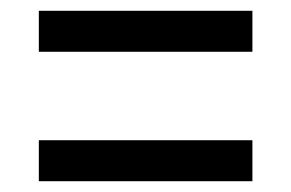

<svg xmlns="http://www.w3.org/2000/svg" viewBox="-20 -468 540 356"><path d="M52 -372V-448H448V-372ZM52 -132V-208H448V-132Z"/></svg>

Font: Radio Canada Condensed
Style: Regular
Weight: 400
Width: 3
Designer: Charles Daoud, Etienne Aubert Bonn, Alexandre Saumier Demers, Jacques Le Bailly
Foundry: Radio-Canada
Version: Version 2.104; ttfautohint (v1.8.4.7-5d5b);gftools[0.9.28.de